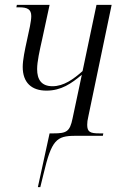

<svg xmlns="http://www.w3.org/2000/svg" viewBox="-20 -556 517 786"><path d="M135 210H145L158 157C191 17 211 0 288 0H401L403 -10H386C349 -10 337 -16 337 -45C337 -55 338 -64 342 -81L437 -536H375L318 -265C281 -232 241 -203 195 -203C149 -203 132 -231 132 -273C132 -304 142 -348 153 -397L183 -536H49L47 -526H59C92 -526 108 -518 108 -490C108 -448 73 -339 73 -282C73 -218 109 -185 170 -185C231 -185 272 -214 315 -250L277 -71C266 -17 252 -10 199 -10H183Z"/></svg>

Font: Noto Serif Display Condensed Light
Style: Italic
Weight: 300
Width: 3
Italic angle: -12°
Designer: Monotype Design Team
Foundry: Monotype Imaging Inc.
Version: Version 2.009